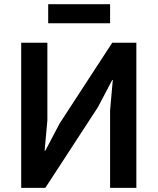

<svg xmlns="http://www.w3.org/2000/svg" viewBox="-20 -904 758 924"><path d="M211.9 -792V-883.8H509.8V-792ZM82 0V-698.2H208V-325.2L194.8 -179.2H198.2L267.1 -310.1L520 -698.2H636.2V0H509.8V-373L522.9 -519H520L451.2 -388.2L198.2 0Z"/></svg>

Font: Anuphan SemiBold
Style: Bold
Weight: 600
Designer: Mike Abbink, Paul van der Laan, Pieter van Rosmalen, Mint Tantisuwanna
Foundry: Bold Monday; Cadson Demak
Version: Version 3.002;hotconv 1.0.109;makeotfexe 2.5.65596